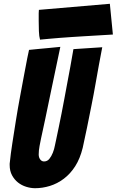

<svg xmlns="http://www.w3.org/2000/svg" viewBox="-20 -974 615 1012"><path d="M165 18Q142 18 118 10.5Q94 3 75 -12Q56 -27 43.5 -50Q31 -73 31 -104Q31 -108 31 -112Q31 -116 32 -120Q36 -161 45 -219Q54 -277 64 -340Q74 -403 86 -466.5Q98 -530 107.5 -582Q117 -634 124 -668.5Q131 -703 133 -711Q154 -713 183 -716Q212 -719 237 -721Q268 -724 298 -727Q272 -606 252 -508Q243 -466 234.5 -424Q226 -382 218.5 -347Q211 -312 205.5 -286.5Q200 -261 196.5 -245Q193 -229 188.5 -204.5Q184 -180 184 -160Q184 -144 192 -133.5Q200 -123 212 -123Q229 -123 240 -136.5Q251 -150 258.5 -169Q266 -188 269.5 -207.5Q273 -227 276 -238Q282 -267 289.5 -302.5Q297 -338 304.5 -376.5Q312 -415 319.5 -455Q327 -495 334 -533Q351 -621 367 -715L519 -725Q519 -725 514 -699Q509 -673 501 -630Q493 -587 483.5 -532Q474 -477 462 -417.5Q450 -358 438.5 -300.5Q427 -243 416 -195Q402 -138 376.5 -98Q351 -58 316.5 -32Q282 -6 243 6Q204 18 165 18ZM191 -765Q186 -782 185 -810Q184 -838 184 -864V-904Q184 -914 185 -922L559 -954L575 -792Q496 -787 424 -783Q393 -781 360.5 -779Q328 -777 297 -774.5Q266 -772 238.5 -769.5Q211 -767 191 -765Z"/></svg>

Font: Bangers
Style: Regular
Weight: 400
Designer: vernon adams
Foundry: Vernon Adams
Version: Version 2.000